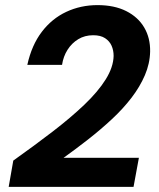

<svg xmlns="http://www.w3.org/2000/svg" viewBox="-20 -732 624 752"><path d="M14 0 32 -103Q115 -162 186 -216.5Q257 -271 310.5 -322Q364 -373 394 -421Q424 -469 425 -513Q425 -535 417 -553Q409 -571 391.5 -582.5Q374 -594 345 -594Q312 -594 286.5 -578.5Q261 -563 244.5 -537Q228 -511 223 -478H87Q104 -555 143.5 -607Q183 -659 239.5 -685.5Q296 -712 362 -712Q428 -712 474.5 -688.5Q521 -665 545 -624Q569 -583 568 -530Q567 -483 547.5 -437.5Q528 -392 495 -349Q462 -306 418.5 -265.5Q375 -225 326.5 -187Q278 -149 229 -114H524L503 0Z"/></svg>

Font: DM Sans 20pt ExtraBold
Style: Italic
Weight: 800
Italic angle: -10°
Version: Version 4.004;gftools[0.9.30]